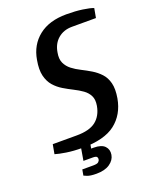

<svg xmlns="http://www.w3.org/2000/svg" viewBox="-161 -797 837 1055"><g transform="rotate(-20 258.0 -270.0)"><path d="M193 10Q141 10 99.5 3.5Q58 -3 36 -10L46 -65H186Q261 -65 298.5 -94.5Q336 -124 346 -180Q352 -215 340.5 -238Q329 -261 306.5 -277Q284 -293 256 -307Q228 -321 200.5 -337.5Q173 -354 152 -378Q131 -402 122 -438.5Q113 -475 123 -530Q137 -613 198 -661.5Q259 -710 360 -710Q413 -710 454 -704Q495 -698 516 -690L506 -635H366Q317 -635 284 -607Q251 -579 243 -530Q236 -493 247.5 -468.5Q259 -444 281 -427Q303 -410 331 -396Q359 -382 386.5 -365.5Q414 -349 435.5 -326Q457 -303 466 -268Q475 -233 466 -180Q450 -90 385.5 -40Q321 10 193 10ZM217 170Q180 170 162.5 162.5Q145 155 145 155L151 121H215Q238 121 245.5 114.5Q253 108 254 100Q256 92 251.5 85.5Q247 79 228 79H173L189 -15H244L236 30H251Q296 30 315 50Q334 70 329 100Q324 130 295 150Q266 170 217 170Z"/></g></svg>

Font: Cuprum
Style: Bold Italic
Weight: 700
Italic angle: -10°
Designer: Jovanny Lemonad
Foundry: Jovanny Lemonad
Version: Version 3.000